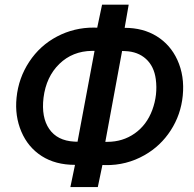

<svg xmlns="http://www.w3.org/2000/svg" viewBox="-20 -760 817 810"><path d="M505.9 -642.6Q584 -642.6 641.4 -606.9Q698.7 -571.3 728 -507.8Q759.3 -439.5 751 -356.4Q743.2 -276.4 700.4 -210.2Q657.7 -144 589.8 -105.5Q513.2 -62 424.8 -63.5L412.1 -64L392.6 29.3H276.9L296.4 -64.5Q213.9 -64.5 156 -101.6Q98.1 -138.7 70.1 -204.6Q42 -270.5 49.8 -347.7Q58.1 -430.7 103.3 -499.3Q148.4 -567.9 220.7 -606Q293 -644 376.5 -643.6L390.1 -643.1L410.6 -740.2H522.9ZM163.6 -347.7Q153.8 -265.1 187.7 -215.8Q221.7 -166.5 293 -162.6L307.1 -162.1L378.9 -545.4H368.2Q286.1 -544.4 230.5 -490.5Q174.8 -436.5 163.6 -347.7ZM495.1 -544.9 424.3 -161.6H432.6Q498 -161.6 548.6 -197.3Q599.1 -232.9 622.6 -296.4Q646 -359.9 637.2 -426.3Q629.9 -480.5 595.7 -511.5Q561.5 -542.5 507.8 -544.4Z"/></svg>

Font: Roboto Medium
Style: Italic
Weight: 500
Italic angle: -12°
Designer: Google
Version: Version 2.134; 2016